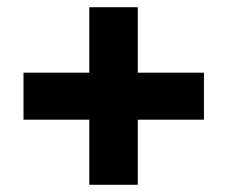

<svg xmlns="http://www.w3.org/2000/svg" viewBox="-20 -605 629 531"><path d="M544 -274H361V-94H227V-274H45V-404H227V-585H361V-404H544Z"/></svg>

Font: Hind Colombo
Style: Bold
Weight: 700
Designer: Jyotish Sonowal, Aditi Pimprikar
Foundry: Indian Type Foundry
Version: Version 1.000;PS 1.0;hotconv 1.0.86;makeotf.lib2.5.63406; tt